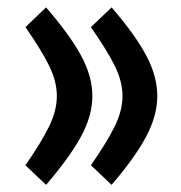

<svg xmlns="http://www.w3.org/2000/svg" viewBox="-20 -497 501 531"><path d="M231.4 -40Q274.9 -102.5 296.9 -146.7Q318.8 -190.9 318.8 -231.4Q318.8 -272 296.9 -315.9Q274.9 -359.9 231.4 -421.9L288.6 -476.6Q352.5 -402.8 383.8 -344.7Q415 -286.6 415 -231.4Q415 -176.8 383.8 -118.4Q352.5 -60.1 288.6 14.2ZM50.3 -40Q93.8 -102.5 115.5 -146.7Q137.2 -190.9 137.2 -231.4Q137.2 -272 115.5 -315.9Q93.8 -359.9 50.3 -421.9L107.4 -476.6Q171.4 -402.8 203.4 -344.7Q235.4 -286.6 235.4 -231.4Q235.4 -176.3 203.4 -118.2Q171.4 -60.1 107.4 14.2Z"/></svg>

Font: Vazirmatn RD Medium
Style: Regular
Weight: 500
Designer: Saber Rastikerdar
Foundry: Saber Rastikerdar
Version: Version 33.003